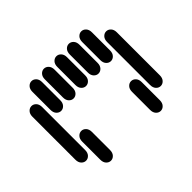

<svg xmlns="http://www.w3.org/2000/svg" viewBox="-182 -1119 1363 1363"><g transform="rotate(45 500.0 -437.0)"><path d="M284.2 -13.7H715.8Q743.2 -13.7 758.8 -28.3Q774.4 -43 774.4 -62.5Q774.4 -82 758.8 -96.7Q743.2 -111.3 715.8 -111.3H284.2Q256.8 -111.3 241.2 -96.7Q225.6 -82 225.6 -62.5Q225.6 -43 241.2 -28.3Q256.8 -13.7 284.2 -13.7ZM159.2 -138.7H340.8Q368.2 -138.7 383.8 -153.3Q399.4 -168 399.4 -187.5Q399.4 -207 383.8 -221.7Q368.2 -236.3 340.8 -236.3H159.2Q131.8 -236.3 116.2 -221.7Q100.6 -207 100.6 -187.5Q100.6 -168 116.2 -153.3Q131.8 -138.7 159.2 -138.7ZM659.2 -138.7H840.8Q868.2 -138.7 883.8 -153.3Q899.4 -168 899.4 -187.5Q899.4 -207 883.8 -221.7Q868.2 -236.3 840.8 -236.3H659.2Q631.8 -236.3 616.2 -221.7Q600.6 -207 600.6 -187.5Q600.6 -168 616.2 -153.3Q631.8 -138.7 659.2 -138.7ZM159.2 -263.7H340.8Q368.2 -263.7 383.8 -278.3Q399.4 -293 399.4 -312.5Q399.4 -332 383.8 -346.7Q368.2 -361.3 340.8 -361.3H159.2Q131.8 -361.3 116.2 -346.7Q100.6 -332 100.6 -312.5Q100.6 -293 116.2 -278.3Q131.8 -263.7 159.2 -263.7ZM159.2 -388.7H340.8Q368.2 -388.7 383.8 -403.3Q399.4 -418 399.4 -437.5Q399.4 -457 383.8 -471.7Q368.2 -486.3 340.8 -486.3H159.2Q131.8 -486.3 116.2 -471.7Q100.6 -457 100.6 -437.5Q100.6 -418 116.2 -403.3Q131.8 -388.7 159.2 -388.7ZM159.2 -513.7H340.8Q368.2 -513.7 383.8 -528.3Q399.4 -543 399.4 -562.5Q399.4 -582 383.8 -596.7Q368.2 -611.3 340.8 -611.3H159.2Q131.8 -611.3 116.2 -596.7Q100.6 -582 100.6 -562.5Q100.6 -543 116.2 -528.3Q131.8 -513.7 159.2 -513.7ZM159.2 -638.7H340.8Q368.2 -638.7 383.8 -653.3Q399.4 -668 399.4 -687.5Q399.4 -707 383.8 -721.7Q368.2 -736.3 340.8 -736.3H159.2Q131.8 -736.3 116.2 -721.7Q100.6 -707 100.6 -687.5Q100.6 -668 116.2 -653.3Q131.8 -638.7 159.2 -638.7ZM659.2 -638.7H840.8Q868.2 -638.7 883.8 -653.3Q899.4 -668 899.4 -687.5Q899.4 -707 883.8 -721.7Q868.2 -736.3 840.8 -736.3H659.2Q631.8 -736.3 616.2 -721.7Q600.6 -707 600.6 -687.5Q600.6 -668 616.2 -653.3Q631.8 -638.7 659.2 -638.7ZM284.2 -763.7H715.8Q743.2 -763.7 758.8 -778.3Q774.4 -793 774.4 -812.5Q774.4 -832 758.8 -846.7Q743.2 -861.3 715.8 -861.3H284.2Q256.8 -861.3 241.2 -846.7Q225.6 -832 225.6 -812.5Q225.6 -793 241.2 -778.3Q256.8 -763.7 284.2 -763.7Z"/></g></svg>

Font: Sixtyfour
Style: Regular
Weight: 400
Designer: Jens Kutilek
Foundry: Jens Kutilek
Version: Version 2.001